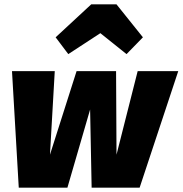

<svg xmlns="http://www.w3.org/2000/svg" viewBox="-20 -860 837 880"><path d="M293 -612 440 -708 560 -612 635 -689 514 -840H398L235 -689ZM797 -534H611L514 -151L512 -534H331L209 -151L231 -534H35L66 0H289L393 -358L400 0H620Z"/></svg>

Font: Fira Sans Heavy
Style: Italic
Weight: 900
Italic angle: -8°
Designer: bBox Type GmbH & Carrois Corporate GbR & Edenspiekermann AG
Foundry: bBox Type GmbH & Carrois Corporate GbR & Edenspiekermann AG
Version: Version 4.301;PS 004.301;hotconv 1.0.88;makeotf.lib2.5.64775